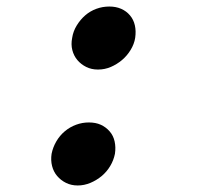

<svg xmlns="http://www.w3.org/2000/svg" viewBox="-20 -558 640 588"><path d="M138 -87Q142 -107 152.5 -125Q163 -143 178.5 -156Q194 -169 213 -176Q232 -183 252 -183Q273 -183 288.5 -176Q304 -169 315.5 -156Q327 -143 331 -125Q335 -107 332 -87Q328 -67 317.5 -49.5Q307 -32 291.5 -19Q276 -6 257 2Q238 10 218 10Q198 10 182 2Q166 -6 155 -19Q144 -32 139.5 -49.5Q135 -67 138 -87ZM201 -442Q204 -462 215 -480Q226 -498 241 -511Q256 -524 275 -531Q294 -538 315 -538Q335 -538 351 -531Q367 -524 378 -511Q389 -498 393 -480.5Q397 -463 394 -442Q391 -423 380 -405Q369 -387 353.5 -374Q338 -361 319.5 -353Q301 -345 280 -345Q260 -345 244 -353Q228 -361 217 -374Q206 -387 201.5 -404.5Q197 -422 201 -442Z"/></svg>

Font: Maple Mono SemiBold
Style: Italic
Weight: 600
Italic angle: -10°
Monospace: yes
Designer: subframe7536
Version: Version 7.000